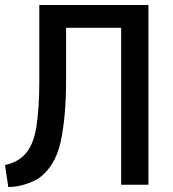

<svg xmlns="http://www.w3.org/2000/svg" viewBox="-26 -710 692 767"><path d="M458 28V-599H238V-393Q238 -242 216 -142.5Q194 -43 126 4Q102 18 70.5 27.5Q39 37 7 37L-6 -51Q16 -55 36.5 -65.5Q57 -76 70 -90Q107 -126 119 -201.5Q131 -277 131 -384V-690H567V28Z"/></svg>

Font: Gmarket Sans TTF Medium
Style: Regular
Weight: 500
Designer: Creative Director : Sungho Lee; Art Director : Kiwoong Choi; Project Manager : Sori Yang, Jongwook Yoon; Font Designer :
Foundry: Sandoll Inc.
Version: Version 1.000;hotconv 1.0.109;makeotfexe 2.5.65596